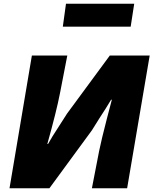

<svg xmlns="http://www.w3.org/2000/svg" viewBox="-20 -1010 823 1030"><path d="M151 -712H341L302 -511Q283 -413 234 -238H238Q257 -273 299 -337L340 -401L569 -712H783L662 0H473L512 -201Q524 -260 553 -372Q571 -438 580 -475H576Q548 -428 513 -375L473 -311L245 0H31ZM334 -990H700L681 -867H317Z"/></svg>

Font: Nebula Sans Black
Style: Regular
Weight: 900
Italic angle: -9°
Designer: Paul D. Hunt for Adobe (as Source Sans)
Foundry: Nebula Entertainment & Broadcasting LLC
Version: Version 1.010